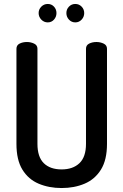

<svg xmlns="http://www.w3.org/2000/svg" viewBox="-20 -943 622 969"><path d="M291 6Q227 6 175 -16Q123 -38 93 -87Q63 -136 63 -217V-697Q63 -715 79 -723Q95 -731 116 -731Q135 -731 152 -723Q169 -715 169 -697V-217Q169 -151 201 -119.5Q233 -88 291 -88Q348 -88 381 -119.5Q414 -151 414 -217V-697Q414 -715 430 -723Q446 -731 467 -731Q486 -731 503 -723Q520 -715 520 -697V-217Q520 -136 489.5 -87Q459 -38 407 -16Q355 6 291 6ZM360 -830Q341 -830 328 -844Q315 -858 315 -877Q315 -896 328 -909.5Q341 -923 360 -923Q379 -923 392 -909.5Q405 -896 405 -877Q405 -858 392 -844Q379 -830 360 -830ZM221 -830Q202 -830 188.5 -844Q175 -858 175 -877Q175 -896 188.5 -909.5Q202 -923 221 -923Q240 -923 252.5 -909.5Q265 -896 265 -877Q265 -858 252.5 -844Q240 -830 221 -830Z"/></svg>

Font: Dosis ExtraLight SemiBold
Style: Regular
Weight: 600
Version: Version 3.001; ttfautohint (v1.8.2)